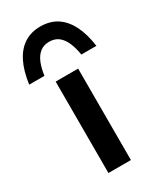

<svg xmlns="http://www.w3.org/2000/svg" viewBox="-184 -701 641 762"><g transform="rotate(-30 136.0 -319.5)"><path d="M79 -419H182V0H79ZM135 -639Q179 -639 210.5 -618.5Q242 -598 262 -558.5Q282 -519 290 -461H221Q216 -493 205.5 -517.5Q195 -542 178 -555.5Q161 -569 135 -569Q110 -569 93 -555.5Q76 -542 66 -517.5Q56 -493 52 -461H-18Q-10 -520 10 -559.5Q30 -599 61.5 -619Q93 -639 135 -639Z"/></g></svg>

Font: Josefin Sans Medium
Style: Regular
Weight: 500
Designer: Santiago Orozco
Foundry: Typemade
Version: Version 2.001